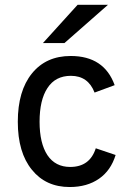

<svg xmlns="http://www.w3.org/2000/svg" viewBox="-20 -752 540 784"><path d="M155.3 -576.2Q190.4 -615.2 296.9 -732.4Q328.1 -732.4 420.9 -732.4Q377 -693.4 243.2 -576.2Q220.7 -576.2 155.3 -576.2ZM264.6 11.7Q167 11.7 110.4 -58.6Q52.7 -128.9 52.7 -254.9Q52.7 -380.9 110.4 -452.1Q168 -523.4 268.6 -523.4Q405.3 -523.4 448.2 -404.3Q420.9 -393.6 366.2 -374Q339.8 -442.4 269.5 -442.4Q206.1 -442.4 173.8 -392.6Q141.6 -343.8 141.6 -254.9Q141.6 -167 173.8 -118.2Q206.1 -70.3 266.6 -70.3Q346.7 -70.3 371.1 -146.5Q398.4 -136.7 452.1 -119.1Q432.6 -55.7 384.8 -22.5Q335.9 11.7 264.6 11.7Z"/></svg>

Font: Overpass
Style: Regular
Weight: 400
Designer: Delve Withrington, Thomas Jockin
Version: Version 3.000;DELV;Overpass; ttfautohint (v1.5)